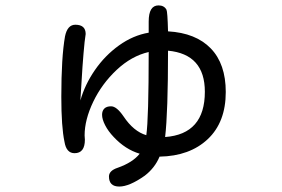

<svg xmlns="http://www.w3.org/2000/svg" viewBox="-20 -601 1040 708"><path d="M381.8 49.8Q381.8 28.3 414.1 17.6Q469.7 -2 495.1 -34.2Q442.4 -49.8 399.4 -95.7Q378.9 -117.2 367.7 -139.2Q356.4 -161.1 356.4 -177.7Q356.4 -192.4 364.7 -200.7Q373 -209 389.6 -209Q410.2 -209 435.5 -171.9Q472.7 -116.2 519.5 -102.5Q528.3 -163.1 528.3 -409.2Q464.8 -394.5 410.2 -343.3Q355.5 -292 323.7 -225.6Q292 -159.2 292 -101.6L293 -85.9Q293 -36.1 254.9 -36.1Q224.6 -36.1 217.8 -78.1Q206.1 -132.8 206.1 -244.1Q206.1 -389.6 219.7 -466.8Q228.5 -509.8 257.8 -509.8Q295.9 -509.8 295.9 -475.6L292 -446.3Q284.2 -371.1 276.4 -230.5Q293 -289.1 330.1 -342.8Q367.2 -396.5 418.9 -433.6Q470.7 -470.7 528.3 -480.5V-521.5Q528.3 -581.1 564.5 -581.1Q585 -581.1 593.8 -565.4Q597.7 -558.6 599.6 -485.4Q702.1 -479.5 757.3 -422.4Q812.5 -365.2 812.5 -261.7Q812.5 -150.4 746.1 -87.9Q679.7 -25.4 568.4 -23.4Q550.8 18.6 513.7 46.9Q457 86.9 419.9 86.9Q381.8 86.9 381.8 49.8ZM735.4 -262.7Q735.4 -401.4 599.6 -414.1Q599.6 -186.5 588.9 -95.7Q735.4 -106.4 735.4 -262.7Z"/></svg>

Font: jf-openhuninn-2.1
Style: Regular
Weight: 400
Designer: [Kosugi Maru]
Designed by MOTOYA      

[Varela Round]
Joe Prince (Latin component); Avraham Cornfeld (Hebrew component)
Foundry: justfont Co., Ltd.
Version: 2.1